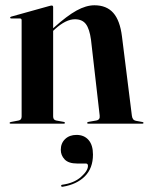

<svg xmlns="http://www.w3.org/2000/svg" viewBox="-20 -469 564 728"><path d="M181.5 -442V-362L184.5 -364.5Q234 -409 270.2 -429Q306.5 -449 338 -449Q384 -449 409.5 -420.2Q435 -391.5 442.5 -330.5L480 -30.5Q482 -13.5 495 -11L519.5 -6.5Q524 -6 524 -3Q524 0 520 0H315Q310.5 0 310.5 -3Q310.5 -6 316 -7L344.5 -12Q360 -14.5 358 -30.5L325 -318.5Q319.5 -359 305.8 -377.5Q292 -396 264 -396Q230 -396 189 -359L181.5 -352V-27.5Q181.5 -14 193.5 -12L221 -7Q226 -6.5 226 -3Q226 0 222 0H20.5Q16.5 0 16.5 -3Q16.5 -5.5 21.5 -6.5L50 -12Q62 -14 62 -27V-392.5Q62 -399 55.5 -399H23Q18.5 -399 18.5 -402.5Q18.5 -404.5 22.5 -406L166 -446Q173 -448 176 -448Q181.5 -448 181.5 -442ZM272.5 151Q240 151 225.2 135.5Q210.5 120 210.5 99Q210.5 74 227 58.2Q243.5 42.5 270 42.5Q299 42.5 315.8 61.8Q332.5 81 332.5 117Q332.5 169 301.5 199.8Q270.5 230.5 218 239Q213 240 212 236.5Q211 232.5 215.5 231.5Q260.5 225.5 287 202Q313.5 178.5 313.5 160Q313.5 151 305.5 151Z"/></svg>

Font: Fraunces 144pt SemiBold
Style: Regular
Weight: 600
Version: Version 1.000;[0bf87f6ff]